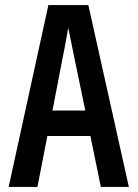

<svg xmlns="http://www.w3.org/2000/svg" viewBox="-20 -734 540 754"><path d="M14 0H127L166 -200H335L376 0H486L327 -714H170ZM226 -507C235 -549 241 -588 248 -625C255 -588 264 -549 272 -507L315 -300H186Z"/></svg>

Font: Noto Sans Mono ExtraCondensed SemiBold
Style: Regular
Weight: 600
Width: 2
Designer: Monotype Design Team
Foundry: Monotype Imaging Inc.
Version: Version 2.014